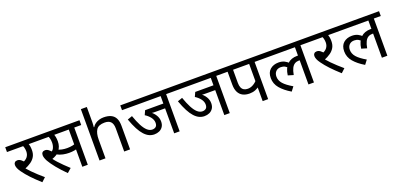

<svg xmlns="http://www.w3.org/2000/svg" viewBox="9 -1709 5516 2671"><g transform="rotate(-20 2767.0 -373.0)"><path d="M284 -551 316 -566Q327 -541 331.5 -515.5Q336 -490 336 -458Q336 -403 313.5 -363.5Q291 -324 250.5 -295.5Q210 -267 156 -245L158 -255Q186 -222 221.5 -185.5Q257 -149 296.5 -113Q336 -77 377 -42L319 12Q240 -59 183.5 -119Q127 -179 88 -234Q63 -269 52.5 -295Q42 -321 42 -343Q42 -366 56 -380Q70 -394 95 -394Q122 -394 147 -375Q172 -356 197 -323L147 -335Q204 -354 230 -387.5Q256 -421 256 -468Q256 -497 248.5 -525.5Q241 -554 230 -565L275 -551H0V-622H424V-551Z M696 14Q621 -60 563.5 -131Q506 -202 479 -251Q465 -277 458 -299Q451 -321 451 -340Q451 -366 465.5 -380Q480 -394 505 -394Q531 -394 555.5 -375.5Q580 -357 604 -326L557 -331Q602 -345 618.5 -382Q635 -419 635 -460Q635 -495 627.5 -522Q620 -549 611 -564L652 -551H409V-622H826V-551H660L694 -566Q705 -542 710.5 -513.5Q716 -485 716 -450Q716 -410 704.5 -376.5Q693 -343 670 -317L666 -310Q648 -289 622 -273Q596 -257 556 -243L554 -254Q579 -220 610 -185.5Q641 -151 678 -115Q715 -79 757 -40ZM809 -244Q768 -244 721 -253.5Q674 -263 630 -287L657 -347Q698 -330 732.5 -323Q767 -316 808 -316Q849 -316 886.5 -323.5Q924 -331 962 -348V-272Q927 -257 888.5 -250.5Q850 -244 809 -244ZM915 0V-551H805V-622H1099V-551H996V0Z M1258 -537Q1258 -518 1256.5 -498Q1255 -478 1253 -462H1259Q1276 -490 1302 -508Q1328 -526 1360 -535.5Q1392 -545 1426 -545Q1491 -545 1534.5 -524.5Q1578 -504 1600 -461Q1622 -418 1622 -349V0H1535V-343Q1535 -408 1506 -440Q1477 -472 1415 -472Q1325 -472 1291.5 -421.5Q1258 -371 1258 -277V0H1170V-760H1258Z M2356 -551V0H2275V-370H2138Q2112 -370 2096.5 -371Q2081 -372 2072 -375L2065 -385Q2107 -356 2134 -312Q2161 -268 2161 -218Q2161 -172 2140.5 -141Q2120 -110 2086.5 -95Q2053 -80 2013 -80Q1973 -80 1936.5 -97Q1900 -114 1865.5 -151.5Q1831 -189 1798.5 -250.5Q1766 -312 1734 -401L1805 -426Q1836 -337 1868 -276Q1900 -215 1935 -184Q1970 -153 2009 -153Q2041 -153 2061.5 -170Q2082 -187 2082 -227Q2082 -271 2051.5 -310Q2021 -349 1976 -377L2005 -441H2275V-551H1703V-622H2459V-551Z M3098 -551V0H3017V-370H2880Q2854 -370 2838.5 -371Q2823 -372 2814 -375L2807 -385Q2849 -356 2876 -312Q2903 -268 2903 -218Q2903 -172 2882.5 -141Q2862 -110 2828.5 -95Q2795 -80 2755 -80Q2715 -80 2678.5 -97Q2642 -114 2607.5 -151.5Q2573 -189 2540.5 -250.5Q2508 -312 2476 -401L2547 -426Q2578 -337 2610 -276Q2642 -215 2677 -184Q2712 -153 2751 -153Q2783 -153 2803.5 -170Q2824 -187 2824 -227Q2824 -271 2793.5 -310Q2763 -349 2718 -377L2747 -441H3017V-551H2445V-622H3201V-551Z M3666 -551V0H3585V-244L3604 -217Q3579 -193 3539.5 -177Q3500 -161 3453 -161Q3394 -161 3352 -183Q3310 -205 3288 -249.5Q3266 -294 3266 -360V-551H3187V-622H3770V-551ZM3585 -551H3347V-357Q3347 -314 3359 -286.5Q3371 -259 3394.5 -245.5Q3418 -232 3451 -232Q3495 -232 3535.5 -256.5Q3576 -281 3601 -315L3585 -263Z M3755 -551V-622H4447V-551H4344V0H4263V-379L4307 -347Q4291 -354 4277 -356Q4263 -358 4251 -358Q4217 -358 4190 -342.5Q4163 -327 4144.5 -291Q4126 -255 4115 -193L4035 -217Q4049 -322 4104.5 -375Q4160 -428 4251 -428Q4271 -428 4288 -425Q4305 -422 4317 -418L4320 -396L4263 -415V-551ZM4087 -304Q4070 -328 4044 -343Q4018 -358 3982 -358Q3935 -358 3908 -329.5Q3881 -301 3881 -254Q3881 -197 3923 -149Q3965 -101 4057 -48L4010 14Q3912 -44 3856 -110.5Q3800 -177 3800 -262Q3800 -345 3849 -387.5Q3898 -430 3974 -430Q4024 -430 4061 -411.5Q4098 -393 4125 -363Z M4717 -551 4749 -566Q4760 -541 4764.5 -515.5Q4769 -490 4769 -458Q4769 -403 4746.5 -363.5Q4724 -324 4683.5 -295.5Q4643 -267 4589 -245L4591 -255Q4619 -222 4654.5 -185.5Q4690 -149 4729.5 -113Q4769 -77 4810 -42L4752 12Q4673 -59 4616.5 -119Q4560 -179 4521 -234Q4496 -269 4485.5 -295Q4475 -321 4475 -343Q4475 -366 4489 -380Q4503 -394 4528 -394Q4555 -394 4580 -375Q4605 -356 4630 -323L4580 -335Q4637 -354 4663 -387.5Q4689 -421 4689 -468Q4689 -497 4681.5 -525.5Q4674 -554 4663 -565L4708 -551H4433V-622H4857V-551Z M4842 -551V-622H5534V-551H5431V0H5350V-379L5394 -347Q5378 -354 5364 -356Q5350 -358 5338 -358Q5304 -358 5277 -342.5Q5250 -327 5231.5 -291Q5213 -255 5202 -193L5122 -217Q5136 -322 5191.5 -375Q5247 -428 5338 -428Q5358 -428 5375 -425Q5392 -422 5404 -418L5407 -396L5350 -415V-551ZM5174 -304Q5157 -328 5131 -343Q5105 -358 5069 -358Q5022 -358 4995 -329.5Q4968 -301 4968 -254Q4968 -197 5010 -149Q5052 -101 5144 -48L5097 14Q4999 -44 4943 -110.5Q4887 -177 4887 -262Q4887 -345 4936 -387.5Q4985 -430 5061 -430Q5111 -430 5148 -411.5Q5185 -393 5212 -363Z"/></g></svg>

Font: hexhindi15
Style: Regular
Weight: 400
Designer: Jelle Bosma - Monotype Design Team
Foundry: Monotype Imaging Inc.
Version: Version 2.006